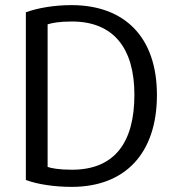

<svg xmlns="http://www.w3.org/2000/svg" viewBox="-20 -720 747 750"><path d="M505 -350C505 -165 429 -57 261 -57C210 -57 180 -63 166 -68V-625C183 -630 209 -636 261 -636C424 -636 505 -531 505 -350ZM593 -349C593 -577 465 -700 259 -700C193 -700 127 -689 81 -672V-17C126 0 193 10 260 10C470 10 593 -122 593 -349Z"/></svg>

Font: Repo
Style: Regular
Weight: 400
Designer: Stefan Peev
Foundry: Context Ltd
Version: Version 0.000